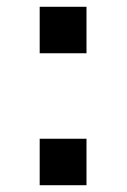

<svg xmlns="http://www.w3.org/2000/svg" viewBox="-20 -546 373 566"><path d="M97 -389V-526H235V-389ZM97 0V-137H235V0Z"/></svg>

Font: Archivo VF Beta
Style: Regular
Weight: 400
Designer: Hector Gatti
Foundry: Omnibus-Type
Version: Version 1.002